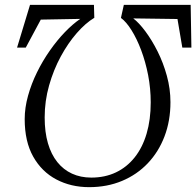

<svg xmlns="http://www.w3.org/2000/svg" viewBox="-20 -763 810 793"><path d="M767.5 -743 770.5 -566.5H733L713 -684.5L530.5 -687Q554 -669 580.5 -633.5Q607 -598 630.8 -550.8Q654.5 -503.5 669.2 -449.8Q684 -396 684 -341Q684 -264 659.5 -199.8Q635 -135.5 590.2 -88.5Q545.5 -41.5 484 -15.8Q422.5 10 348 10Q273 10 212.8 -21.8Q152.5 -53.5 117.2 -116Q82 -178.5 82 -271Q82 -318 95.8 -367.5Q109.5 -417 132.8 -464.2Q156 -511.5 185.8 -554Q215.5 -596.5 248 -630.2Q280.5 -664 311.5 -685L148.5 -682L86.5 -566.5H50.5L104 -743H368L369.5 -689.5Q333 -667.5 297 -626.2Q261 -585 231 -529.8Q201 -474.5 182.8 -410.2Q164.5 -346 164.5 -278Q164.5 -217.5 178 -171.2Q191.5 -125 216.8 -93.5Q242 -62 277.5 -45.8Q313 -29.5 357 -29.5Q413.5 -29.5 458.8 -51Q504 -72.5 536.2 -113Q568.5 -153.5 585.5 -211Q602.5 -268.5 602.5 -340Q602.5 -397.5 591.8 -452.8Q581 -508 563 -555.8Q545 -603.5 523.2 -638.2Q501.5 -673 479.5 -689L491.5 -743Z"/></svg>

Font: Merriweather 72pt Light
Style: Italic
Weight: 300
Italic angle: -7.8°
Version: Version 2.101